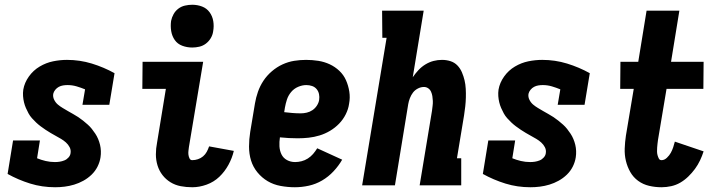

<svg xmlns="http://www.w3.org/2000/svg" viewBox="-20 -780 3040 808"><path d="M212 8Q157 8 107 -7.5Q57 -23 12 -48L35 -189H148L136 -114Q153 -107 172 -102.5Q191 -98 211 -98Q221 -98 231 -99.5Q241 -101 251 -105Q261 -109 268.5 -117.5Q276 -126 277 -136Q279 -149 273 -160.5Q267 -172 257.5 -180.5Q248 -189 237 -195.5Q226 -202 215 -208Q204 -214 193 -220.5Q182 -227 171.5 -234Q161 -241 151 -248.5Q141 -256 132 -264.5Q123 -273 114.5 -282.5Q106 -292 100 -303Q94 -314 89 -325.5Q84 -337 81 -349.5Q78 -362 77 -375.5Q76 -389 78 -403Q83 -432 101.5 -458Q120 -484 147 -500Q174 -516 203.5 -522Q233 -528 262 -528Q316 -528 366.5 -512.5Q417 -497 462 -472L440 -339H327L338 -404Q321 -411 302.5 -416.5Q284 -422 264 -422Q255 -422 245.5 -420.5Q236 -419 227.5 -414.5Q219 -410 212.5 -402Q206 -394 204 -385Q202 -372 208 -360Q214 -348 223.5 -340Q233 -332 244 -325.5Q255 -319 266 -312.5Q277 -306 288 -300Q299 -294 309.5 -287Q320 -280 330 -272Q340 -264 349.5 -255.5Q359 -247 366.5 -237.5Q374 -228 381 -217.5Q388 -207 393 -195Q398 -183 401 -170.5Q404 -158 404.5 -144.5Q405 -131 403 -118Q400 -98 390.5 -79Q381 -60 365.5 -45Q350 -30 331 -19.5Q312 -9 292 -3Q272 3 252 5.5Q232 8 212 8Z M789 8Q764 8 740.5 3.5Q717 -1 697.5 -13Q678 -25 664 -43Q650 -61 643 -83.5Q636 -106 636 -130.5Q636 -155 641 -180L678 -406H579L580 -520H835L775 -161Q774 -153 773 -145Q772 -137 773 -129Q774 -121 777.5 -113.5Q781 -106 789 -106Q801 -106 813 -110Q825 -114 834.5 -122Q844 -130 850 -141Q856 -152 860 -164L964 -145Q957 -115 941.5 -86.5Q926 -58 903 -36Q880 -14 849.5 -3Q819 8 789 8ZM789 -580Q767 -580 747 -587.5Q727 -595 715.5 -611.5Q704 -628 700.5 -649Q697 -670 700 -692Q703 -707 710.5 -720.5Q718 -734 730.5 -743.5Q743 -753 758.5 -756.5Q774 -760 789 -760Q811 -760 830.5 -752.5Q850 -745 862 -728.5Q874 -712 877.5 -691Q881 -670 877 -648Q875 -633 867 -619.5Q859 -606 846.5 -596.5Q834 -587 819 -583.5Q804 -580 789 -580Z M1221 8Q1191 8 1161 2.5Q1131 -3 1106.5 -17.5Q1082 -32 1063.5 -54.5Q1045 -77 1036.5 -104.5Q1028 -132 1028 -163Q1028 -194 1033 -225L1053 -345Q1057 -369 1065.5 -393.5Q1074 -418 1088.5 -440Q1103 -462 1124 -480Q1145 -498 1169 -509Q1193 -520 1218 -524Q1243 -528 1268 -528Q1294 -528 1319.5 -524Q1345 -520 1367.5 -509.5Q1390 -499 1408 -482Q1426 -465 1436 -442.5Q1446 -420 1450 -394.5Q1454 -369 1449 -343Q1446 -321 1435 -299Q1424 -277 1407 -259.5Q1390 -242 1369 -229.5Q1348 -217 1325 -210Q1302 -203 1279 -200.5Q1256 -198 1233 -198Q1214 -198 1195.5 -199Q1177 -200 1158 -202Q1155 -183 1156 -164.5Q1157 -146 1164.5 -130.5Q1172 -115 1187.5 -106.5Q1203 -98 1222 -98Q1235 -98 1249 -101.5Q1263 -105 1275.5 -113Q1288 -121 1297.5 -132Q1307 -143 1315 -156L1420 -108Q1405 -82 1383.5 -59Q1362 -36 1335.5 -20.5Q1309 -5 1279.5 1.5Q1250 8 1221 8ZM1246 -303Q1258 -303 1271 -306Q1284 -309 1295 -316.5Q1306 -324 1313.5 -335.5Q1321 -347 1323 -359Q1325 -372 1322.5 -384Q1320 -396 1312.5 -405Q1305 -414 1293.5 -418Q1282 -422 1269 -422Q1252 -422 1234.5 -414.5Q1217 -407 1205 -392.5Q1193 -378 1187.5 -361Q1182 -344 1179 -327L1176 -308Q1192 -306 1210 -304.5Q1228 -303 1246 -303Z M1504 0 1607 -621H1589L1588 -735H1763L1717 -455Q1728 -471 1741 -485Q1754 -499 1770.5 -509Q1787 -519 1804.5 -523.5Q1822 -528 1840 -528Q1859 -528 1876 -522.5Q1893 -517 1905 -504.5Q1917 -492 1924 -475.5Q1931 -459 1935 -442Q1939 -425 1940 -406.5Q1941 -388 1940.5 -369.5Q1940 -351 1938 -332.5Q1936 -314 1933 -295L1903 -114H1921V0H1746L1798 -314Q1799 -324 1800.5 -334.5Q1802 -345 1801.5 -355.5Q1801 -366 1799.5 -375.5Q1798 -385 1794 -394Q1790 -403 1782 -408.5Q1774 -414 1764 -414Q1751 -414 1738.5 -407.5Q1726 -401 1718 -390.5Q1710 -380 1705 -367Q1700 -354 1698 -342L1642 0Z M2212 8Q2157 8 2107 -7.5Q2057 -23 2012 -48L2035 -189H2148L2136 -114Q2153 -107 2172 -102.5Q2191 -98 2211 -98Q2221 -98 2231 -99.5Q2241 -101 2251 -105Q2261 -109 2268.5 -117.5Q2276 -126 2277 -136Q2279 -149 2273 -160.5Q2267 -172 2257.5 -180.5Q2248 -189 2237 -195.5Q2226 -202 2215 -208Q2204 -214 2193 -220.5Q2182 -227 2171.5 -234Q2161 -241 2151 -248.5Q2141 -256 2132 -264.5Q2123 -273 2114.5 -282.5Q2106 -292 2100 -303Q2094 -314 2089 -325.5Q2084 -337 2081 -349.5Q2078 -362 2077 -375.5Q2076 -389 2078 -403Q2083 -432 2101.5 -458Q2120 -484 2147 -500Q2174 -516 2203.5 -522Q2233 -528 2262 -528Q2316 -528 2366.5 -512.5Q2417 -497 2462 -472L2440 -339H2327L2338 -404Q2321 -411 2302.5 -416.5Q2284 -422 2264 -422Q2255 -422 2245.5 -420.5Q2236 -419 2227.5 -414.5Q2219 -410 2212.5 -402Q2206 -394 2204 -385Q2202 -372 2208 -360Q2214 -348 2223.5 -340Q2233 -332 2244 -325.5Q2255 -319 2266 -312.5Q2277 -306 2288 -300Q2299 -294 2309.5 -287Q2320 -280 2330 -272Q2340 -264 2349.5 -255.5Q2359 -247 2366.5 -237.5Q2374 -228 2381 -217.5Q2388 -207 2393 -195Q2398 -183 2401 -170.5Q2404 -158 2404.5 -144.5Q2405 -131 2403 -118Q2400 -98 2390.5 -79Q2381 -60 2365.5 -45Q2350 -30 2331 -19.5Q2312 -9 2292 -3Q2272 3 2252 5.5Q2232 8 2212 8Z M2764 8Q2737 8 2711.5 2Q2686 -4 2665.5 -19Q2645 -34 2632.5 -56Q2620 -78 2614 -103Q2608 -128 2609 -155Q2610 -182 2614 -209L2647 -406H2590L2591 -520H2666L2701 -735H2839L2804 -520H2941L2940 -406H2785L2749 -191Q2748 -183 2747 -175Q2746 -167 2745.5 -159Q2745 -151 2745 -143Q2745 -135 2747 -127.5Q2749 -120 2752.5 -113Q2756 -106 2764 -106Q2776 -106 2786.5 -116Q2797 -126 2803 -137Q2809 -148 2813 -160Q2817 -172 2820 -184L2941 -143Q2935 -124 2926 -105Q2917 -86 2904.5 -69Q2892 -52 2876.5 -37Q2861 -22 2843 -11.5Q2825 -1 2804.5 3.5Q2784 8 2764 8Z"/></svg>

Font: Iosevka Curly Slab Heavy
Style: Italic
Weight: 900
Italic angle: -9°
Monospace: yes
Designer: Belleve Invis
Foundry: Belleve Invis
Version: Version 22.1.2; ttfautohint (v1.8.4)